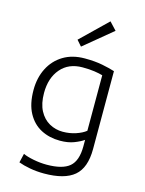

<svg xmlns="http://www.w3.org/2000/svg" viewBox="-139 -857 848 1126"><g transform="rotate(15 284.5 -293.5)"><path d="M242 188Q197 188 156 180.5Q115 173 86 162L99 107Q122 118 163 126Q204 134 243 134Q339 134 381.5 98Q424 62 424 -26V-65Q403 -50 367 -36Q331 -22 282 -22Q218 -22 167 -48.5Q116 -75 86 -130Q56 -185 56 -270Q56 -344 85.5 -402Q115 -460 169.5 -493Q224 -526 299 -526Q361 -526 406.5 -517Q452 -508 483 -498V-25Q483 89 424.5 138.5Q366 188 242 188ZM284 -77Q326 -77 363.5 -89.5Q401 -102 423 -120V-457Q403 -463 372.5 -467.5Q342 -472 300 -472Q216 -472 168 -416Q120 -360 120 -269Q120 -204 142.5 -161.5Q165 -119 202.5 -98Q240 -77 284 -77ZM259 -587 229 -621 388 -775 431 -729Z"/></g></svg>

Font: Ubuntu Sans Light
Style: Regular
Weight: 300
Designer: Dalton Maag Ltd
Foundry: Dalton Maag Ltd
Version: Version 1.006; ttfautohint (v1.8.4.7-5d5b)